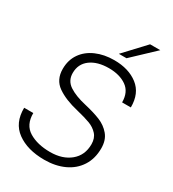

<svg xmlns="http://www.w3.org/2000/svg" viewBox="-230 -1103 1119 1239"><g transform="rotate(30 329.5 -483.5)"><path d="M18 -216H86Q85 -128 147.5 -90Q210 -52 305 -52Q397 -52 454.5 -99.5Q512 -147 512 -229Q512 -274 487 -301.5Q462 -329 424.5 -343Q387 -357 325 -372Q226 -395 167 -436.5Q108 -478 108 -558Q108 -624 141.5 -672.5Q175 -721 234.5 -747Q294 -773 369 -773Q477 -773 545.5 -720Q614 -667 613 -562H548Q548 -639 496.5 -675Q445 -711 365 -711Q280 -711 228.5 -673Q177 -635 177 -567Q177 -510 224 -479Q271 -448 351 -430Q420 -414 468 -394.5Q516 -375 548 -337Q580 -299 580 -238Q580 -161 544 -105Q508 -49 444 -19.5Q380 10 297 10Q172 10 94 -46.5Q16 -103 18 -216ZM430 -823H373L517 -977H593Z"/></g></svg>

Font: Open Sauce Sans Light Italic
Style: Regular
Weight: 300
Italic angle: -10°
Designer: Alfredo Marco Pradil
Foundry: Creative Sauce Fz LLC
Version: Version 1.477